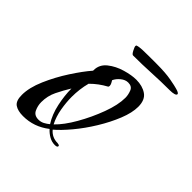

<svg xmlns="http://www.w3.org/2000/svg" viewBox="-117 -473 571 571"><g transform="rotate(45 168.0 -187.5)"><path d="M57 8Q35 8 22.5 -0.5Q10 -9 10 -34Q10 -65 26.5 -103Q43 -141 66 -176.5Q89 -212 109 -235V-237Q109 -261 128.5 -276.5Q148 -292 174 -299.5Q200 -307 219 -307Q245 -307 262.5 -295Q280 -283 280 -254Q280 -229 267 -196.5Q254 -164 233.5 -130.5Q213 -97 190 -69.5Q167 -42 148 -26Q163 -8 187 -8Q189 -8 192 -7Q195 -6 195 -4Q195 0 191.5 1Q188 2 185 2Q172 2 160.5 -4.5Q149 -11 140 -21Q103 8 57 8ZM139 -39Q161 -60 182.5 -97.5Q204 -135 219 -175.5Q234 -216 234 -246Q234 -258 229 -271Q224 -284 208 -284Q196 -284 185 -275Q174 -266 169 -255Q171 -252 173.5 -247Q176 -242 176 -238Q176 -234 174 -233Q161 -226 149.5 -217.5Q138 -209 127 -198Q123 -183 121 -167Q119 -151 119 -135Q119 -112 123.5 -86Q128 -60 139 -39ZM97 -17Q107 -17 115.5 -21.5Q124 -26 131 -32Q115 -57 108 -90Q101 -123 101 -152Q88 -131 77 -108.5Q66 -86 66 -60Q66 -45 72.5 -31Q79 -17 97 -17ZM161 -351Q157 -351 151.5 -361.5Q146 -372 146 -376L147 -379Q155 -382 168.5 -382.5Q182 -383 196 -383H228Q266 -383 290 -378.5Q314 -374 320 -372Q336 -368 336 -363Q336 -359 329 -357Q322 -355 311 -355Q274 -355 236.5 -353Q199 -351 161 -351Z"/></g></svg>

Font: Bonheur Royale
Style: Regular
Weight: 400
Designer: Robert E. Leuschke
Foundry: Robert E. Leuschke
Version: Version 1.010; ttfautohint (v1.8.3)